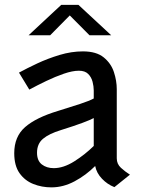

<svg xmlns="http://www.w3.org/2000/svg" viewBox="-20 -778 602 809"><path d="M196.5 11.5Q156 11.5 120.2 -2.8Q84.5 -17 62.2 -48.5Q40 -80 40 -132.5Q40 -202.5 85.8 -242.5Q131.5 -282.5 224 -310.5Q278 -327 317.2 -340Q356.5 -353 375 -363V-397Q375 -414 370 -433.5Q365 -453 351.5 -466.5Q338 -480 312.5 -480Q285.5 -480 249.2 -467.5Q213 -455 175 -436.8Q137 -418.5 103.5 -400.5L60 -472Q93 -490 137.2 -510.8Q181.5 -531.5 231.2 -546.5Q281 -561.5 329.5 -561.5Q386 -561.5 417 -536.2Q448 -511 460 -474.2Q472 -437.5 472 -402.5V-111Q472 -87 489.5 -71Q507 -55 527.5 -42L462 10.5Q432.5 -1 409.8 -24.8Q387 -48.5 381 -78.5Q342 -39.5 294.2 -14Q246.5 11.5 196.5 11.5ZM206.5 -69.5Q247.5 -69.5 292.8 -98Q338 -126.5 375 -163V-280.5Q360 -272.5 326.5 -260Q293 -247.5 237 -230Q186.5 -214.5 161.2 -193.2Q136 -172 136 -134.5Q136 -101 156.2 -85.2Q176.5 -69.5 206.5 -69.5ZM100.5 -629.5 238 -757.5H310.5L448.5 -629.5H357L274 -713L191.5 -629.5Z"/></svg>

Font: Junction Medium
Style: Regular
Weight: 500
Designer: Caroline Hadilaksono
Foundry: Caroline Hadilaksono, Tyler Finck, The League of Moveable Type
Version: Version 2.000; ttfautohint (v1.8.3)